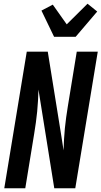

<svg xmlns="http://www.w3.org/2000/svg" viewBox="-20 -1013 546 1033"><path d="M3 0 124 -735H237L309 -288L322 -204Q323 -234 324.5 -263.5Q326 -293 329 -322.5Q332 -352 336 -381.5Q340 -411 345 -441L393 -735H506L385 0H272L187 -531Q186 -501 184.5 -471.5Q183 -442 180 -412.5Q177 -383 173 -353.5Q169 -324 164 -294L116 0ZM271 -815 203 -956 264 -988 339 -882 451 -993 503 -951 387 -815Z"/></svg>

Font: Iosevka Oblique
Style: Bold
Weight: 700
Italic angle: -9°
Monospace: yes
Designer: Belleve Invis
Foundry: Belleve Invis
Version: Version 32.5.0; ttfautohint (v1.8.4)